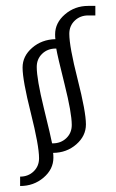

<svg xmlns="http://www.w3.org/2000/svg" viewBox="-20 -516 390 648"><path d="M47.9 80.1Q75.2 80.1 93.5 62.5Q111.8 44.9 111.8 18.1Q111.8 -24.4 84 -134.8Q56.2 -245.1 56.2 -288.1Q56.2 -326.7 88.6 -354.7Q121.1 -382.8 167 -383.8Q166 -388.7 166 -399.9Q166 -439 199.2 -467.5Q232.4 -496.1 277.8 -496.1H301.8V-463.9H277.8Q250.5 -463.9 232.2 -446.3Q213.9 -428.7 213.9 -401.9Q213.9 -358.9 241.9 -248.8Q270 -138.7 270 -96.2Q270 -57.1 237.5 -28.8Q205.1 -0.5 159.2 0Q160.2 4.9 160.2 16.1Q160.2 55.2 127 83.5Q93.8 111.8 47.9 111.8ZM104 -290Q104 -249 127.9 -151.4Q151.9 -53.7 155.8 -32.2H158.2Q185.5 -32.2 203.9 -49.8Q222.2 -67.4 222.2 -94.2Q222.2 -134.8 198 -231.4Q173.8 -328.1 169.9 -352.1H168Q140.6 -352.1 122.3 -334.5Q104 -316.9 104 -290Z"/></svg>

Font: Gawaa
Style: Regular
Weight: 400
Designer: T. Christopher White
Version: Version 1.0